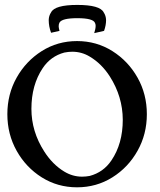

<svg xmlns="http://www.w3.org/2000/svg" viewBox="-20 -760 659 791"><path d="M297.4 11.7Q217.3 11.7 152.1 -29.3Q86.9 -70.3 48.6 -138.7Q10.3 -207 10.3 -289.6Q10.3 -372.1 48.6 -440.2Q86.9 -508.3 152.1 -549.6Q217.3 -590.8 297.4 -590.8Q377.4 -590.8 442.9 -549.6Q508.3 -508.3 546.6 -440.2Q585 -372.1 585 -289.6Q585 -207 546.6 -138.7Q508.3 -70.3 442.9 -29.3Q377.4 11.7 297.4 11.7ZM317.9 -32.2Q333.5 -32.2 349.6 -35.2Q406.2 -50.3 439 -99.1Q485.8 -168 485.8 -266.6Q485.4 -361.8 432.6 -444.8Q398.9 -497.6 349.6 -526.9Q316.4 -546.9 277.8 -546.9Q262.2 -546.9 245.1 -543.5Q188.5 -528.3 155.8 -479Q109.4 -409.7 109.4 -311.5Q109.4 -218.3 162.1 -136.2Q196.3 -82.5 244.6 -53.2Q279.3 -32.2 317.9 -32.2ZM298.3 -739.7Q392.1 -739.7 407.2 -709Q416.5 -695.3 417 -677.2Q417 -656.2 408.7 -632.8L368.2 -623.5Q374 -641.6 374 -653.8Q374 -659.7 371.6 -665Q364.7 -685.1 298.8 -685.1Q235.4 -685.1 225.1 -667Q221.7 -660.6 221.7 -651.9Q221.7 -646 225.1 -632.8L190.4 -625Q180.7 -651.4 180.7 -677.7Q181.2 -695.3 190.4 -709Q205.6 -739.7 298.3 -739.7Z"/></svg>

Font: Quaaykop
Style: Medium
Weight: 500
Designer: Tup Wanders
Foundry: Free font, DO NOT SELL
Version: Version 1.00;July 31, 2023;FontCreator 11.5.0.2430 64-bit